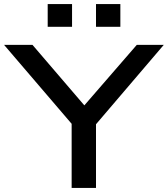

<svg xmlns="http://www.w3.org/2000/svg" viewBox="-35 -926 827 946"><path d="M318 0V-358L342 -288L-15 -705H125L389 -397H372L639 -705H772L416 -288L438 -358V0ZM438 -794V-906H558V-794ZM200 -794V-906H320V-794Z"/></svg>

Font: Nunito Sans 10pt Expanded SemiBold
Style: Regular
Weight: 600
Width: 7
Designer: Vernon Adams
Foundry: Vernon Adams
Version: Version 3.101;gftools[0.9.27]